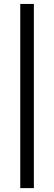

<svg xmlns="http://www.w3.org/2000/svg" viewBox="-20 -731 276 978"><path d="M152.5 227.2H83.2V-710.9H152.5Z"/></svg>

Font: Shan Wanhai
Style: Regular
Weight: 400
Designer: Khon Soe Zaw Thu
Foundry: Shan Unicode
Version: Version 1.00 June 3, 2017, initial release